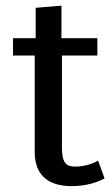

<svg xmlns="http://www.w3.org/2000/svg" viewBox="-20 -632 386 664"><path d="M25 -440H100V-106.7C100 -21.7 151.7 11.7 228.3 11.7C278.3 11.7 317.5 -1.7 341.7 -15L319.2 -76.7C306.7 -68.3 274.2 -55.8 240 -55.8C209.2 -55.8 194.2 -69.2 194.2 -120V-440H316.7V-500H192.5V-612.5L103.3 -605V-500H25Z"/></svg>

Font: Boon Medium
Style: Regular
Weight: 500
Designer: Sungsit Sawaiwan
Foundry: FontUni
Version: Version 2.0